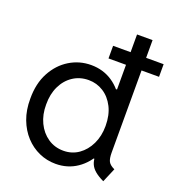

<svg xmlns="http://www.w3.org/2000/svg" viewBox="-137 -860 890 976"><g transform="rotate(20 308.0 -372.0)"><path d="M531.2 7.8Q501.5 -6.3 483.4 -21.5Q465.3 -36.6 457.3 -54.7Q449.2 -72.8 449.2 -95.7L472.7 -84H424.8L451.2 -141.6V-402.3L426.8 -454.1H437.5V-752H521.5V-143.6Q521.5 -111.3 529.8 -95.7Q538.1 -80.1 563.5 -68.4ZM272.5 7.8Q225.1 7.8 182.9 -11Q140.6 -29.8 108.2 -64.9Q75.7 -100.1 57.1 -149.4Q38.6 -198.7 39.1 -259.8Q38.6 -341.8 70.8 -401.6Q103 -461.4 156.2 -493.9Q209.5 -526.4 272.5 -526.4Q337.4 -526.4 387.9 -492.7Q438.5 -459 467.5 -398.9Q496.6 -338.9 497.1 -259.8Q496.6 -182.1 467.5 -121.6Q438.5 -61 387.9 -26.6Q337.4 7.8 272.5 7.8ZM287.1 -68.4Q333 -68.4 368.9 -93.5Q404.8 -118.7 425.5 -161.9Q446.3 -205.1 446.3 -259.8Q446.3 -318.8 424.6 -361.6Q402.8 -404.3 366.7 -427.2Q330.6 -450.2 287.1 -450.2Q239.7 -450.2 202.9 -426Q166 -401.9 145.3 -358.9Q124.5 -315.9 125 -259.8Q124.5 -205.1 145.3 -161.9Q166 -118.7 202.9 -93.5Q239.7 -68.4 287.1 -68.4ZM342.8 -587.9V-656.2H616.2V-587.9Z"/></g></svg>

Font: Reddit Sans
Style: Regular
Weight: 400
Designer: Stephen Hutchings
Foundry: Reddit
Version: Version 1.014